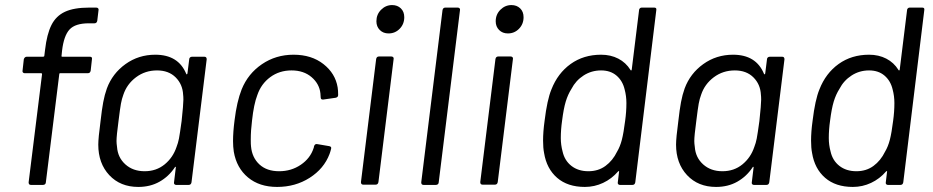

<svg xmlns="http://www.w3.org/2000/svg" viewBox="-20 -730 3682 758"><path d="M225 -530 223 -510Q222 -509 223 -507.5Q224 -506 226 -506H335Q345 -506 343 -496L338 -451Q336 -441 327 -441H218Q214 -441 214 -437L161 -10Q161 -6 158 -3Q155 0 150 0H102Q93 0 93 -10L146 -437Q146 -441 142 -441H77Q73 -441 70.5 -444Q68 -447 69 -451L74 -496Q75 -500 78 -503Q81 -506 85 -506H150Q152 -506 153.5 -507Q155 -508 155 -510L158 -534Q165 -595 183 -631Q201 -667 236.5 -683.5Q272 -700 332 -700H360Q365 -700 367.5 -697Q370 -694 369 -690L364 -648Q362 -638 353 -638H331Q277 -638 254.5 -613.5Q232 -589 225 -530Z M738 -506H787Q796 -506 796 -496L736 -10Q734 0 725 0H675Q671 0 668.5 -3Q666 -6 667 -10L674 -68Q675 -71 673 -71.5Q671 -72 670 -69Q646 -33 609.5 -12.5Q573 8 526 8Q455 8 411.5 -38.5Q368 -85 368 -159Q368 -185 377 -252Q382 -297 387.5 -326.5Q393 -356 402 -381Q424 -440 475.5 -477Q527 -514 593 -514Q684 -514 715 -439Q716 -436 717.5 -436.5Q719 -437 720 -440L727 -496Q727 -500 730 -503Q733 -506 738 -506ZM697 -252Q704 -318 704 -336Q704 -349 703 -356Q701 -397 673.5 -424.5Q646 -452 600 -452Q553 -452 517 -425Q481 -398 467 -356Q461 -340 457.5 -321Q454 -302 448 -253Q440 -194 440 -173Q440 -164 442 -150Q445 -108 475 -81Q505 -54 551 -54Q597 -54 630 -81Q663 -108 677 -150Q683 -165 686.5 -183Q690 -201 697 -252Z M903 -131Q900 -151 900 -173Q900 -209 906 -255Q915 -329 934 -377Q959 -439 1014 -476.5Q1069 -514 1139 -514Q1210 -514 1257 -477Q1304 -440 1313 -385Q1315 -373 1315 -355Q1315 -346 1305 -344L1256 -337H1254Q1246 -337 1246 -346L1245 -361Q1241 -399 1210 -425.5Q1179 -452 1131 -452Q1083 -452 1047 -425.5Q1011 -399 996 -355Q982 -319 975 -254Q970 -215 970 -179Q970 -159 971 -152Q975 -108 1004 -81Q1033 -54 1082 -54Q1130 -54 1167.5 -79.5Q1205 -105 1218 -145Q1219 -146 1219 -149L1220 -153Q1223 -163 1233 -161L1280 -153Q1290 -151 1287 -142Q1285 -133 1281 -122Q1259 -64 1202.5 -28Q1146 8 1074 8Q1004 8 959 -29.5Q914 -67 903 -131Z M1466 -646Q1466 -673 1484.5 -691.5Q1503 -710 1528 -710Q1549 -710 1562.5 -697Q1576 -684 1576 -662Q1576 -635 1558 -616.5Q1540 -598 1514 -598Q1493 -598 1479.5 -611.5Q1466 -625 1466 -646ZM1405 -11 1465 -497Q1467 -507 1476 -507H1525Q1530 -507 1532.5 -504Q1535 -501 1534 -497L1474 -11Q1472 -1 1463 -1H1414Q1405 -1 1405 -11Z M1643 -10 1727 -690Q1729 -700 1738 -700H1787Q1792 -700 1794.5 -697Q1797 -694 1796 -690L1712 -10Q1712 -6 1709 -3Q1706 0 1701 0H1652Q1643 0 1643 -10Z M1937 -646Q1937 -673 1955.5 -691.5Q1974 -710 1999 -710Q2020 -710 2033.5 -697Q2047 -684 2047 -662Q2047 -635 2029 -616.5Q2011 -598 1985 -598Q1964 -598 1950.5 -611.5Q1937 -625 1937 -646ZM1876 -11 1936 -497Q1938 -507 1947 -507H1996Q2001 -507 2003.5 -504Q2006 -501 2005 -497L1945 -11Q1943 -1 1934 -1H1885Q1876 -1 1876 -11Z M2513 -700H2563Q2573 -700 2571 -690L2488 -10Q2486 0 2477 0H2427Q2423 0 2420.5 -3Q2418 -6 2419 -10L2424 -52Q2425 -54 2423.5 -54.5Q2422 -55 2420 -53Q2395 -24 2361 -8Q2327 8 2289 8Q2221 8 2179.5 -28Q2138 -64 2128 -126Q2124 -146 2124 -175Q2124 -210 2130 -253Q2140 -336 2157 -377Q2182 -441 2233 -477.5Q2284 -514 2353 -514Q2391 -514 2421 -498.5Q2451 -483 2469 -454Q2472 -449 2474 -455L2503 -690Q2503 -694 2506 -697Q2509 -700 2513 -700ZM2448 -253Q2453 -289 2453 -323Q2453 -351 2446 -377Q2438 -411 2414 -431.5Q2390 -452 2353 -452Q2315 -452 2284 -432Q2253 -412 2236 -379Q2222 -357 2213.5 -329Q2205 -301 2199 -253Q2194 -218 2194 -185Q2194 -158 2201 -132Q2209 -96 2236 -75Q2263 -54 2303 -54Q2342 -54 2370.5 -75Q2399 -96 2416 -131Q2428 -151 2435 -178Q2442 -205 2448 -253Z M3019 -506H3068Q3077 -506 3077 -496L3017 -10Q3015 0 3006 0H2956Q2952 0 2949.5 -3Q2947 -6 2948 -10L2955 -68Q2956 -71 2954 -71.5Q2952 -72 2951 -69Q2927 -33 2890.5 -12.5Q2854 8 2807 8Q2736 8 2692.5 -38.5Q2649 -85 2649 -159Q2649 -185 2658 -252Q2663 -297 2668.5 -326.5Q2674 -356 2683 -381Q2705 -440 2756.5 -477Q2808 -514 2874 -514Q2965 -514 2996 -439Q2997 -436 2998.5 -436.5Q3000 -437 3001 -440L3008 -496Q3008 -500 3011 -503Q3014 -506 3019 -506ZM2978 -252Q2985 -318 2985 -336Q2985 -349 2984 -356Q2982 -397 2954.5 -424.5Q2927 -452 2881 -452Q2834 -452 2798 -425Q2762 -398 2748 -356Q2742 -340 2738.5 -321Q2735 -302 2729 -253Q2721 -194 2721 -173Q2721 -164 2723 -150Q2726 -108 2756 -81Q2786 -54 2832 -54Q2878 -54 2911 -81Q2944 -108 2958 -150Q2964 -165 2967.5 -183Q2971 -201 2978 -252Z M3571 -700H3621Q3631 -700 3629 -690L3546 -10Q3544 0 3535 0H3485Q3481 0 3478.5 -3Q3476 -6 3477 -10L3482 -52Q3483 -54 3481.5 -54.5Q3480 -55 3478 -53Q3453 -24 3419 -8Q3385 8 3347 8Q3279 8 3237.5 -28Q3196 -64 3186 -126Q3182 -146 3182 -175Q3182 -210 3188 -253Q3198 -336 3215 -377Q3240 -441 3291 -477.5Q3342 -514 3411 -514Q3449 -514 3479 -498.5Q3509 -483 3527 -454Q3530 -449 3532 -455L3561 -690Q3561 -694 3564 -697Q3567 -700 3571 -700ZM3506 -253Q3511 -289 3511 -323Q3511 -351 3504 -377Q3496 -411 3472 -431.5Q3448 -452 3411 -452Q3373 -452 3342 -432Q3311 -412 3294 -379Q3280 -357 3271.5 -329Q3263 -301 3257 -253Q3252 -218 3252 -185Q3252 -158 3259 -132Q3267 -96 3294 -75Q3321 -54 3361 -54Q3400 -54 3428.5 -75Q3457 -96 3474 -131Q3486 -151 3493 -178Q3500 -205 3506 -253Z"/></svg>

Font: Barlow
Style: Italic
Weight: 400
Italic angle: -7°
Designer: Jeremy Tribby
Foundry: Tribby Type
Version: Version 1.408